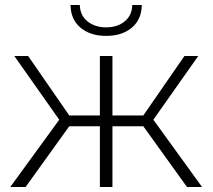

<svg xmlns="http://www.w3.org/2000/svg" viewBox="-20 -745 847 765"><path d="M551 -242H428V0H378V-242H256L82 0H21L216 -268L37 -522H92L256 -285H378V-522H428V-285H551L715 -522H770L591 -268L785 0H725ZM261 -725H298Q299 -684 328.5 -660Q358 -636 403 -636Q448 -636 477 -660Q506 -684 507 -725H545Q544 -667 505 -634.5Q466 -602 403 -602Q340 -602 301 -634.5Q262 -667 261 -725Z"/></svg>

Font: Montserrat Alternates Light
Style: Regular
Weight: 300
Designer: Julieta Ulanovsky
Foundry: Julieta Ulanovsky
Version: Version 7.200